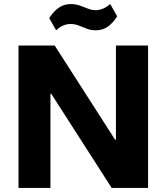

<svg xmlns="http://www.w3.org/2000/svg" viewBox="-20 -924 818 944"><path d="M708 -700V0H529L232 -463H228V0H71V-700H249L546 -237H550V-700ZM222 -835Q244 -869 269.5 -886.5Q295 -904 327 -904Q351 -904 371.5 -897Q392 -890 411.5 -882Q431 -874 451 -874Q469 -874 486.5 -881.5Q504 -889 522 -904L556 -844Q535 -810 509.5 -792.5Q484 -775 451 -775Q427 -775 406.5 -783Q386 -791 367 -798.5Q348 -806 327 -806Q308 -806 290.5 -798.5Q273 -791 256 -775Z"/></svg>

Font: Pathway Extreme 8pt Thin 12pt
Style: Bold
Weight: 700
Version: Version 1.001;gftools[0.9.26]